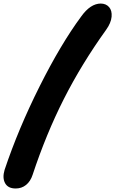

<svg xmlns="http://www.w3.org/2000/svg" viewBox="-73 -821 656 1093"><path d="M16.1 252Q-27.3 252 -43.9 221.9Q-60.5 191.9 -46.9 146Q31.2 -87.4 152.1 -328.6Q272.9 -569.8 389.2 -727.1Q441.9 -800.8 501 -800.8Q530.8 -800.3 548.1 -780.5Q565.4 -760.7 562.3 -725.6Q559.1 -690.4 530.8 -650.9Q391.6 -457 290.5 -257.6Q189.5 -58.1 112.8 173.8Q100.6 211.4 75.4 231.7Q50.3 252 16.1 252Z"/></svg>

Font: Shantell Sans Irregular Bouncy
Style: Bold Italic
Weight: 700
Italic angle: -11.31°
Designer: Stephen Nixon, Anya Danilova, Shantell Martin
Foundry: Arrow Type
Version: Version 1.006;[9816181b4]